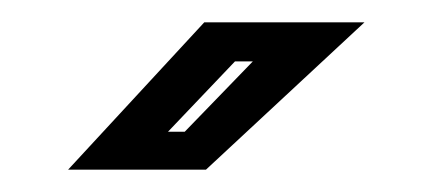

<svg xmlns="http://www.w3.org/2000/svg" viewBox="-20 -708 384 172"><path d="M41 -556 163 -688H306.5L164.5 -556ZM130.5 -590H145.5L206.5 -653H190.5Z"/></svg>

Font: Tourney
Style: Bold
Weight: 700
Designer: Tyler Finck
Foundry: Etcetera Type Co
Version: Version 1.015